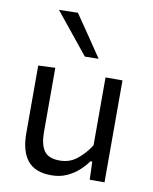

<svg xmlns="http://www.w3.org/2000/svg" viewBox="-87 -844 733 920"><g transform="rotate(10 279.0 -383.5)"><path d="M225.5 11Q146.5 11 110 -34.5Q73.5 -80 73.5 -166.5V-496L156 -499.5V-186Q156 -127 177.2 -96.2Q198.5 -65.5 254 -65.5Q302 -65.5 338.2 -94.8Q374.5 -124 401 -165.5V-496H483.5V0H411.5L408.5 -87.5H399.5Q384 -65 359.2 -42.2Q334.5 -19.5 301 -4.2Q267.5 11 225.5 11ZM286 -577Q246 -626.5 206 -676Q166 -725.5 125 -776L217 -778Q251 -728.5 284.8 -678.8Q318.5 -629 353 -578Z"/></g></svg>

Font: Heraclito
Style: Regular
Weight: 400
Designer: Kostas Bartsokas (font) & Cristiano Sobral (main changes)
Foundry: Kostas Bartsokas (font) & Cristiano Sobral (main changes)
Version: Version 1.00;July 8, 2020;FontCreator 13.0.0.2655 64-bit